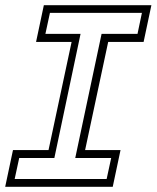

<svg xmlns="http://www.w3.org/2000/svg" viewBox="-37 -720 604 740"><path d="M-17 0 13 -141.5H150L239 -558.5H102L132 -700H546.5L516.5 -558.5H380L291 -141.5H427.5L397.5 0ZM19.5 -30H374L391.5 -111H253L354.5 -589.5H493L510 -670.5H155.5L138 -589.5H273.5L172.5 -111H37Z"/></svg>

Font: Tourney Light
Style: Italic
Weight: 300
Italic angle: -12°
Version: Version 1.015